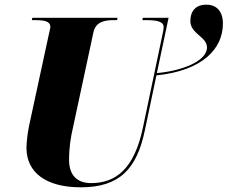

<svg xmlns="http://www.w3.org/2000/svg" viewBox="-20 -790 972 820"><path d="M325 10C493 10 565 -71 599 -235L648 -468C844 -488 932 -581 932 -689C932 -742 905 -770 861 -770C815 -770 793 -742 793 -700C793 -645 864 -634 864 -587C864 -527 750 -486 650 -478L700 -714H590L588 -704H600C646 -704 679 -700 679 -674C679 -666 677 -656 674 -643L590 -243C553 -69 475 -8 369 -8C309 -8 275 -42 275 -107C275 -163 283 -208 291 -242L379 -652C389 -697 426 -704 467 -704H480L482 -714H118L116 -704H128C168 -704 195 -700 195 -675C195 -669 192 -660 187 -636L104 -252C99 -229 93 -183 93 -159C93 -52 178 10 325 10Z"/></svg>

Font: Noto Serif Display SemiCondensed Black
Style: Italic
Weight: 900
Width: 4
Italic angle: -12°
Designer: Monotype Design Team
Foundry: Monotype Imaging Inc.
Version: Version 2.009